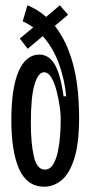

<svg xmlns="http://www.w3.org/2000/svg" viewBox="-20 -698 343 728"><path d="M148 10Q83 10 53 -56Q23 -122 23 -243Q23 -364 50.5 -427.5Q78 -491 129 -491Q165 -491 187 -454.5Q209 -418 221 -333H231Q226 -392 204.5 -453.5Q183 -515 142 -561L85 -513L55 -552L106 -594Q87 -608 66 -617L84 -678Q123 -662 155 -634L207 -678L238 -642L188 -600Q219 -560 238 -512Q257 -464 266 -415.5Q275 -367 277.5 -324.5Q280 -282 280 -254Q280 -152 261 -94.5Q242 -37 212 -13.5Q182 10 148 10ZM150 -55Q170 -55 182 -75.5Q194 -96 200 -126Q206 -156 208 -185.5Q210 -215 210 -234V-255Q210 -269 206 -296.5Q202 -324 194.5 -353.5Q187 -383 175 -403.5Q163 -424 147 -424Q125 -424 111 -378Q97 -332 97 -232Q97 -154 108.5 -104.5Q120 -55 150 -55Z"/></svg>

Font: Bricolage Grotesque 96pt Condensed Light
Style: Regular
Weight: 300
Width: 3
Designer: Mathieu Triay
Foundry: Atelier Triay
Version: Version 1.001; ttfautohint (v1.8.4.7-5d5b);gftools[0.9.33.de